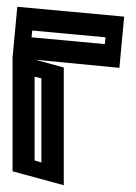

<svg xmlns="http://www.w3.org/2000/svg" viewBox="-20 -546 401 566"><path d="M168 0 17 -41V-376L31 -526L346 -497L332 -346L84 -370L168 -347ZM73 -436 289 -416 291 -436 75 -456ZM102 -315 82 -320V-73L102 -67Z"/></svg>

Font: Blaka Hollow
Style: Regular
Weight: 400
Designer: Mohamed Gaber
Foundry: Kief Type Foundry
Version: Version 1.003; ttfautohint (v1.8.4.7-5d5b)